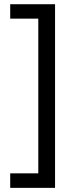

<svg xmlns="http://www.w3.org/2000/svg" viewBox="-20 -738 357 918"><path d="M28.8 160.2V90.8H163.1V-648.9H28.8V-717.8H243.2V160.2Z"/></svg>

Font: Noto Sans Thai Looped Condensed
Style: Regular
Weight: 400
Width: 3
Designer: Sasikarn Vongin, Ben Mitchell
Foundry: The Fontpad Ltd
Version: Version 1.00